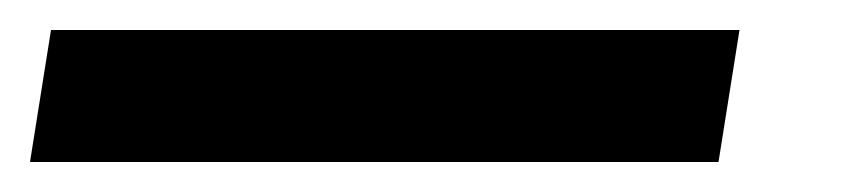

<svg xmlns="http://www.w3.org/2000/svg" viewBox="-52 -20 572 128"><path d="M-32 88 -18 0H441L427 88Z"/></svg>

Font: Nunito Sans 12pt ExtraLight ExtraBold
Style: Italic
Weight: 800
Italic angle: -9°
Version: Version 3.101;gftools[0.9.27]